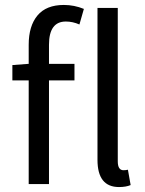

<svg xmlns="http://www.w3.org/2000/svg" viewBox="-20 -744 587 776"><path d="M30 -419V-481L96 -486V-563Q96 -639 131.5 -681.5Q167 -724 238 -724Q280 -724 319 -708L301 -645Q274 -657 246 -657Q178 -657 178 -563V-486H281V-419H178V0H96V-419ZM374 -98V-712H456V-92Q456 -56 479 -56Q488 -56 497 -58L508 4Q489 12 461 12Q374 12 374 -98Z"/></svg>

Font: RibengUni
Style: Regular
Weight: 400
Designer: (1) Dr. Andrew Glass (Senior Program Manager at Microsoft Corporation)
(2) Bivuti Chakma (Chakma Font Designer & Keyboar
Foundry: Bivuti Chakma
Version: Version 2.2022; Updated on: 03 June 2022; Friday